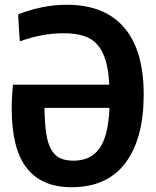

<svg xmlns="http://www.w3.org/2000/svg" viewBox="-20 -773 653 803"><path d="M29 -319Q29 -347 30.5 -371Q32 -395 34 -419H437Q434 -480 421.5 -521Q409 -562 386.5 -587Q364 -612 329.5 -623Q295 -634 247 -634Q156 -634 63 -600Q63 -602 61.5 -619.5Q60 -637 59 -657Q58 -677 57 -694Q56 -711 56 -713Q101 -731 153 -742Q205 -753 260 -753Q418 -753 499.5 -657.5Q581 -562 581 -378Q581 -193 504.5 -91.5Q428 10 279 10Q155 10 92 -70Q29 -150 29 -319ZM287 -101Q360 -101 396.5 -153Q433 -205 438 -322H166Q167 -259 173 -217Q179 -175 193.5 -149Q208 -123 230.5 -112Q253 -101 287 -101Z"/></svg>

Font: Encode Sans Compressed
Style: Bold
Weight: 700
Designer: Pablo Impallari, Andres Torresi
Foundry: Pablo Impallari, Andres Torresi
Version: Version 1.000; ttfautohint (v1.00) -l 8 -r 50 -G 200 -x 14 -